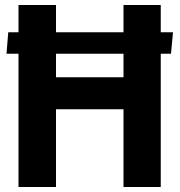

<svg xmlns="http://www.w3.org/2000/svg" viewBox="-20 -748 718 768"><path d="M6 -533 13 -619H54V-728H204V-619H474V-728H623V-619H672L664 -533H623V0H474V-311H204V0H54V-533ZM204 -439H474V-533H204Z"/></svg>

Font: Murecho SemiBold
Style: Regular
Weight: 600
Designer: Neil Summerour
Foundry: Positype
Version: Version 1.010; ttfautohint (v1.8.3)